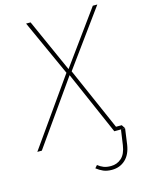

<svg xmlns="http://www.w3.org/2000/svg" viewBox="-149 -757 775 1031"><g transform="rotate(-15 238.0 -242.0)"><path d="M423 -21H455L468 -1L432 0H408L254 -353L5 0H-20L241 -370L100 -681H125L257 -386L471 -681H496L270 -370ZM445 0H468L456 87Q448 141 417.5 169Q387 197 343 197Q315 197 295.5 188.5Q276 180 258 166L271 151Q286 163 302.5 169.5Q319 176 343 176Q377 176 401.5 154Q426 132 433 84Z"/></g></svg>

Font: Fira Sans Thin
Style: Italic
Weight: 250
Italic angle: -8°
Designer: Carrois Corporate & Edenspiekermann AG
Foundry: Carrois Corporate GbR & Edenspiekermann AG
Version: Version 4.203